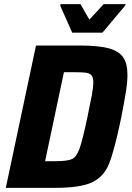

<svg xmlns="http://www.w3.org/2000/svg" viewBox="-20 -908 636 928"><path d="M154 -688H363Q454 -688 503.5 -675Q553 -662 574.5 -632Q596 -602 596 -546Q596 -511 588.5 -464Q581 -417 566 -340Q533 -181 507.5 -117.5Q482 -54 425.5 -27Q369 0 245 0H8ZM403 -344Q418 -416 424.5 -452Q431 -488 431 -509Q431 -533 422.5 -543.5Q414 -554 396 -556.5Q378 -559 341 -559H289L198 -129H250Q307 -129 328.5 -139.5Q350 -150 364.5 -190Q379 -230 403 -344ZM329 -750 271 -881 273 -888H369L412 -813L481 -888H587L585 -881L475 -750Z"/></svg>

Font: Saira Semi Condensed
Style: Bold Italic
Weight: 700
Width: 4
Italic angle: -12°
Designer: Hector Gatti with collaboration of the Omnibus-Type team
Foundry: Omnibus-Type
Version: Version 1.001; ttfautohint (v1.8)